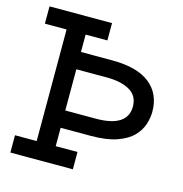

<svg xmlns="http://www.w3.org/2000/svg" viewBox="-110 -853 911 954"><g transform="rotate(15 345.5 -376.0)"><path d="M28 -663V-752H349.5V-663H237.5V-89H349.5V0H28V-89H139.5V-663ZM211.5 -484.5V-573.5H398Q527 -573.5 592 -522Q657 -470.5 657 -378Q657 -347 646.2 -313.2Q635.5 -279.5 607 -250Q578.5 -220.5 526.2 -202Q474 -183.5 391.5 -183.5H224V-272.5H396Q475 -272.5 516 -298.8Q557 -325 557 -378Q557 -433 512.8 -458.8Q468.5 -484.5 394.5 -484.5Z"/></g></svg>

Font: Hepta Slab Medium
Style: Regular
Weight: 500
Designer: Michael LaGattuta
Foundry: Michael LaGattuta
Version: Version 1.102